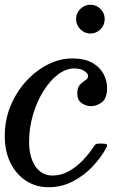

<svg xmlns="http://www.w3.org/2000/svg" viewBox="-22 -775 530 805"><path d="M427 -407Q427 -363.5 405.8 -346.8Q384.5 -330 359 -330Q338.5 -330 320.2 -342.8Q302 -355.5 302 -383Q302 -408.5 313.2 -420Q324.5 -431.5 336 -438.5Q347.5 -445.5 347.5 -457Q347.5 -466 332.2 -477Q317 -488 289 -488Q254 -488 220.2 -462Q186.5 -436 159.2 -391.8Q132 -347.5 116 -292.8Q100 -238 100 -180Q100 -117 126.2 -78Q152.5 -39 198 -39Q235 -39 267.8 -57.8Q300.5 -76.5 327 -104.8Q353.5 -133 372 -161.5Q376 -168 379.8 -170.5Q383.5 -173 394.5 -173H405Q420 -173 425 -170Q430 -167 424.5 -157Q402.5 -115.5 366.5 -77.2Q330.5 -39 283.5 -14.5Q236.5 10 181.5 10Q129 10 87.5 -16.8Q46 -43.5 22 -91.8Q-2 -140 -2 -205Q-2 -272.5 22.5 -331.5Q47 -390.5 88 -435Q129 -479.5 179 -504.8Q229 -530 280 -530Q333.5 -530 365.8 -511.2Q398 -492.5 412.5 -464Q427 -435.5 427 -407ZM357 -634.5Q332.5 -634.5 314.8 -652.5Q297 -670.5 297 -695Q297 -720 314.8 -737.5Q332.5 -755 357 -755Q382 -755 399.5 -737.5Q417 -720 417 -695Q417 -670.5 399.5 -652.5Q382 -634.5 357 -634.5Z"/></svg>

Font: Besley
Style: Italic
Weight: 400
Italic angle: -13°
Designer: Owen Earl
Foundry: indestructible type*
Version: Version 4.000; ttfautohint (v1.8.4.7-5d5b)